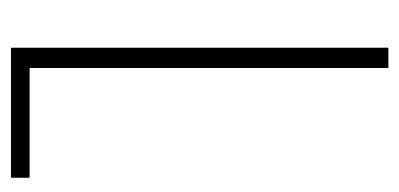

<svg xmlns="http://www.w3.org/2000/svg" viewBox="-209 -519 728 350"><g transform="rotate(90 155.0 -344.0)"><path d="M67 0V-688H104V-34H304V0Z"/></g></svg>

Font: Saira ExtraCondensed Thin
Style: Regular
Weight: 250
Width: 2
Designer: Hector Gatti with collaboration of the Omnibus-Type team
Foundry: Omnibus-Type
Version: Version 1.101